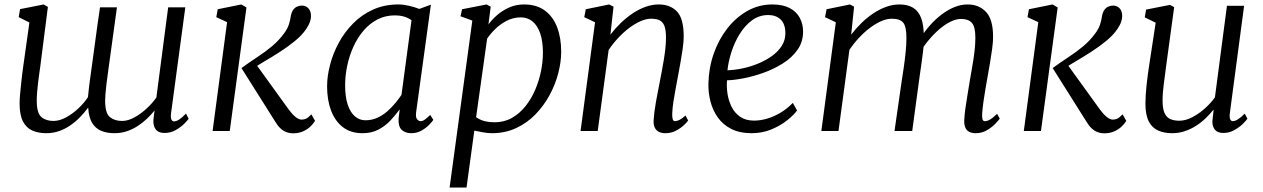

<svg xmlns="http://www.w3.org/2000/svg" viewBox="-20 -588 5672 862"><path d="M161 -291Q159 -276 156.2 -257Q153.5 -238 151 -217.2Q148.5 -196.5 146.8 -175.8Q145 -155 145 -136Q145 -80 165.8 -62.5Q186.5 -45 220 -45Q247 -45 276.5 -61Q306 -77 332 -101.5Q358 -126 375 -152Q378 -185 383 -223Q388 -261 393 -296Q399.5 -340.5 405.2 -385Q411 -429.5 417 -472.2Q423 -515 429 -555H505Q492 -461 483 -395Q474 -329 467.8 -284.8Q461.5 -240.5 458.2 -212.5Q455 -184.5 453.5 -167Q452 -149.5 452 -136Q452 -80 473.2 -62.5Q494.5 -45 528 -45Q554.5 -45 583.2 -60.8Q612 -76.5 638 -100.5Q664 -124.5 682 -150L735 -555H812L748 -80Q745.5 -60.5 749.5 -51.8Q753.5 -43 761 -43Q771.5 -43 784.2 -51.2Q797 -59.5 815 -78L827 -55Q823 -48.5 807.8 -33Q792.5 -17.5 769.2 -4.2Q746 9 718 9Q690.5 9 678 -8.8Q665.5 -26.5 669.5 -58L674 -92Q659 -73.5 640 -55.2Q621 -37 598.2 -22.2Q575.5 -7.5 549.5 1.2Q523.5 10 494 10Q459.5 10 434 -0.8Q408.5 -11.5 393.5 -36.5Q378.5 -61.5 376 -104H375Q359.5 -83 340 -62.8Q320.5 -42.5 297 -26Q273.5 -9.5 246.2 0.2Q219 10 188 10Q152 10 125 -2Q98 -14 83 -43Q68 -72 68 -123Q68 -140 70 -163.5Q72 -187 74.8 -212.2Q77.5 -237.5 80.2 -259.5Q83 -281.5 85 -295L112 -487L64 -511L70 -547L176 -568L195 -557Z M934.5 0 999.5 -488.5 951 -511 957.5 -546.5 1063.5 -568 1086.5 -554.5 1011.5 0ZM1296 10.5Q1279.5 10.5 1264.8 4.8Q1250 -1 1237.5 -13.2Q1225 -25.5 1214 -44.5L1064 -282.5Q1100 -308.5 1135 -331.5Q1170 -354.5 1201 -380.2Q1232 -406 1256 -439Q1271.5 -460 1277.5 -480Q1283.5 -500 1285.5 -515.5Q1288.5 -532 1295.5 -542.5Q1302.5 -553 1313 -558Q1323.5 -563 1335.5 -563Q1352.5 -563 1363.8 -551.5Q1375 -540 1376 -521Q1377 -507 1371.8 -491Q1366.5 -475 1354.5 -457.5Q1336 -430 1303.5 -403.5Q1271 -377 1235 -354Q1199 -331 1168.2 -313Q1137.5 -295 1122.5 -284.5L1120.5 -312L1276.5 -96Q1291 -76 1306.2 -63.5Q1321.5 -51 1334 -51Q1344 -51 1353.5 -55Q1363 -59 1378 -74.5L1394.5 -45.5Q1387 -32.5 1373.2 -19.5Q1359.5 -6.5 1340 2Q1320.5 10.5 1296 10.5Z M1848.5 -86Q1845 -61.5 1852.5 -52.8Q1860 -44 1867.5 -44Q1877.5 -44 1887.5 -51.2Q1897.5 -58.5 1911.5 -72L1925.5 -50Q1922 -44 1908.5 -29.5Q1895 -15 1873.8 -2.5Q1852.5 10 1826.5 10Q1799.5 10 1783.5 -5Q1767.5 -20 1769.5 -56L1774.5 -97Q1756 -72 1733 -47.2Q1710 -22.5 1679.2 -6.2Q1648.5 10 1607.5 10Q1554.5 10 1519.2 -17.2Q1484 -44.5 1466.2 -92Q1448.5 -139.5 1448.5 -200Q1448.5 -246 1461.8 -297Q1475 -348 1501 -396Q1527 -444 1565.5 -483Q1604 -522 1655 -545Q1706 -568 1769 -568Q1789.5 -568 1815.5 -562.2Q1841.5 -556.5 1862.5 -548L1914.5 -567ZM1827.5 -497Q1812 -508.5 1793 -513.8Q1774 -519 1753 -519Q1710 -519 1674.8 -500.8Q1639.5 -482.5 1612.5 -451Q1585.5 -419.5 1567 -379Q1548.5 -338.5 1539 -293.8Q1529.5 -249 1529.5 -205Q1529.5 -153 1541.2 -118Q1553 -83 1573.5 -65.5Q1594 -48 1620.5 -48Q1649.5 -48 1674 -59.2Q1698.5 -70.5 1718.8 -88.2Q1739 -106 1755 -125.5Q1771 -145 1782.5 -162Z M1998.5 254 2100.5 -495.5 2047.5 -515 2054.5 -546.5 2164.5 -568 2183 -558 2173 -478.5Q2189 -500.5 2212.8 -521Q2236.5 -541.5 2266.8 -554.8Q2297 -568 2332.5 -568Q2389 -568 2426 -540.8Q2463 -513.5 2481.2 -465.8Q2499.5 -418 2499.5 -356Q2499.5 -309.5 2486.2 -258.8Q2473 -208 2447 -160.2Q2421 -112.5 2383.5 -74Q2346 -35.5 2297 -12.8Q2248 10 2188.5 10Q2170 10 2149.2 6.2Q2128.5 2.5 2109.5 -1.5L2074.5 254ZM2117.5 -62Q2134.5 -49.5 2156 -44.2Q2177.5 -39 2200.5 -39Q2243.5 -39 2278 -58.5Q2312.5 -78 2338.8 -110.8Q2365 -143.5 2382.5 -184.2Q2400 -225 2408.8 -268.2Q2417.5 -311.5 2417.5 -351.5Q2417.5 -403 2405.2 -438.2Q2393 -473.5 2370.8 -491.8Q2348.5 -510 2318 -510Q2284.5 -510 2255 -494.8Q2225.5 -479.5 2203 -457.2Q2180.5 -435 2167 -414.5Z M2720.5 -432.5Q2741 -459.5 2766.2 -484Q2791.5 -508.5 2819.8 -527.5Q2848 -546.5 2877.8 -557.2Q2907.5 -568 2937.5 -568Q2989 -568 3019.2 -536.5Q3049.5 -505 3049.5 -424Q3049.5 -400 3045 -369Q3040.5 -338 3034.8 -306Q3029 -274 3024 -247Q3019.5 -222 3013.8 -192.2Q3008 -162.5 3003.5 -132.8Q2999 -103 2998 -78.5Q2997.5 -62 3000.2 -53Q3003 -44 3009.5 -44Q3019.5 -44 3031.2 -50Q3043 -56 3057.5 -69.5L3069.5 -47Q3066.5 -41.5 3052 -27.5Q3037.5 -13.5 3015.8 -1.8Q2994 10 2967.5 10Q2950.5 10 2938.2 4Q2926 -2 2919.8 -14.8Q2913.5 -27.5 2914.5 -48.5Q2915.5 -65.5 2918.2 -87Q2921 -108.5 2925.2 -132Q2929.5 -155.5 2934 -178.8Q2938.5 -202 2942.5 -222.5Q2946.5 -244 2951.2 -268.5Q2956 -293 2960.2 -319Q2964.5 -345 2967.2 -370.2Q2970 -395.5 2970 -418Q2970 -451.5 2963.5 -470Q2957 -488.5 2942.5 -496.2Q2928 -504 2903 -504Q2881 -504 2855.5 -492.8Q2830 -481.5 2804.2 -462Q2778.5 -442.5 2754.8 -417Q2731 -391.5 2712.5 -363.5L2663.5 0H2586.5L2651.5 -488L2603 -511L2610 -546.5L2715 -568L2734.5 -558Z M3558.5 -92Q3544.5 -72.5 3514.8 -48.5Q3485 -24.5 3443.8 -7.2Q3402.5 10 3354 10Q3301 10 3263.5 -9Q3226 -28 3203 -60.2Q3180 -92.5 3169.8 -132.2Q3159.5 -172 3160.5 -213Q3162 -283 3184.2 -346.8Q3206.5 -410.5 3245.2 -460.2Q3284 -510 3335.5 -539Q3387 -568 3447.5 -568Q3494.5 -568 3525 -552Q3555.5 -536 3570.5 -508.2Q3585.5 -480.5 3585.5 -446Q3585.5 -399.5 3560.2 -364Q3535 -328.5 3494.2 -303Q3453.5 -277.5 3407 -261Q3360.5 -244.5 3317 -236.2Q3273.5 -228 3244 -227.5Q3241.5 -198.5 3246.2 -167Q3251 -135.5 3264.8 -108Q3278.5 -80.5 3303.2 -63.5Q3328 -46.5 3365.5 -46.5Q3393 -46.5 3422.8 -55Q3452.5 -63.5 3482.5 -81Q3512.5 -98.5 3539.5 -126ZM3429 -520.5Q3388.5 -520.5 3356.2 -496.8Q3324 -473 3300.8 -435.2Q3277.5 -397.5 3263.8 -354.5Q3250 -311.5 3246 -272.5Q3278 -273.5 3313.8 -281Q3349.5 -288.5 3383.5 -302.5Q3417.5 -316.5 3445.2 -336.2Q3473 -356 3489.5 -381.8Q3506 -407.5 3506 -438.5Q3506 -479.5 3485.2 -500Q3464.5 -520.5 3429 -520.5Z M3814.5 -558 3801.5 -432.5Q3822 -459.5 3847 -484Q3872 -508.5 3900.2 -527.5Q3928.5 -546.5 3958.2 -557.2Q3988 -568 4018 -568Q4055.5 -568 4079.8 -553Q4104 -538 4115.8 -506.5Q4127.5 -475 4127.5 -424.5Q4127.5 -421 4127.2 -417.2Q4127 -413.5 4127 -410Q4127 -406.5 4126.5 -402.5L4113 -418Q4131.5 -447.5 4155.5 -474.5Q4179.5 -501.5 4207 -522.5Q4234.5 -543.5 4264.2 -555.8Q4294 -568 4324.5 -568Q4375 -568 4406.8 -534.5Q4438.5 -501 4438.5 -423Q4438.5 -400 4434.5 -369.8Q4430.5 -339.5 4425 -307.5Q4419.5 -275.5 4414.5 -247Q4410 -221.5 4404.8 -192Q4399.5 -162.5 4395.5 -133Q4391.5 -103.5 4389.5 -78.5Q4388.5 -62 4391 -53Q4393.5 -44 4401 -44Q4413 -44 4425.8 -51.8Q4438.5 -59.5 4456.5 -77L4468.5 -55.5Q4464 -48.5 4449 -32.8Q4434 -17 4411.2 -3.5Q4388.5 10 4361 10Q4343 10 4331.2 3.8Q4319.5 -2.5 4314 -15.2Q4308.5 -28 4309 -47.5Q4310 -71 4314.2 -101.5Q4318.5 -132 4324 -164.2Q4329.5 -196.5 4334 -225.5Q4338.5 -253 4344.5 -286.2Q4350.5 -319.5 4354.8 -353.8Q4359 -388 4359 -418Q4359 -468 4343.2 -485.5Q4327.5 -503 4294.5 -503Q4273 -503 4248.2 -491Q4223.5 -479 4198.5 -457.8Q4173.5 -436.5 4150.8 -409.5Q4128 -382.5 4110.5 -352.5L4128 -400Q4126.5 -376.5 4123.2 -349.8Q4120 -323 4116.2 -296.8Q4112.5 -270.5 4109 -247L4075.5 0H3996L4028 -222.5Q4032.5 -251 4037.5 -285.2Q4042.5 -319.5 4046 -354Q4049.5 -388.5 4049.5 -418Q4049.5 -468.5 4035.2 -486.2Q4021 -504 3983.5 -504Q3961.5 -504 3936.2 -493Q3911 -482 3885.2 -462.5Q3859.5 -443 3836 -417.8Q3812.5 -392.5 3793.5 -364L3744.5 0H3667.5L3732.5 -488L3684 -511L3691 -546.5L3796 -568Z M4576.5 0 4641.5 -488.5 4593 -511 4599.5 -546.5 4705.5 -568 4728.5 -554.5 4653.5 0ZM4938 10.5Q4921.5 10.5 4906.8 4.8Q4892 -1 4879.5 -13.2Q4867 -25.5 4856 -44.5L4706 -282.5Q4742 -308.5 4777 -331.5Q4812 -354.5 4843 -380.2Q4874 -406 4898 -439Q4913.5 -460 4919.5 -480Q4925.5 -500 4927.5 -515.5Q4930.5 -532 4937.5 -542.5Q4944.5 -553 4955 -558Q4965.5 -563 4977.5 -563Q4994.5 -563 5005.8 -551.5Q5017 -540 5018 -521Q5019 -507 5013.8 -491Q5008.5 -475 4996.5 -457.5Q4978 -430 4945.5 -403.5Q4913 -377 4877 -354Q4841 -331 4810.2 -313Q4779.5 -295 4764.5 -284.5L4762.5 -312L4918.5 -96Q4933 -76 4948.2 -63.5Q4963.5 -51 4976 -51Q4986 -51 4995.5 -55Q5005 -59 5020 -74.5L5036.5 -45.5Q5029 -32.5 5015.2 -19.5Q5001.5 -6.5 4982 2Q4962.5 10.5 4938 10.5Z M5242.5 10Q5206.5 10 5179.5 -2Q5152.5 -14 5137.5 -43Q5122.5 -72 5122.5 -123Q5122.5 -140.5 5123.8 -161.2Q5125 -182 5127.5 -205Q5130 -228 5133 -251.2Q5136 -274.5 5139.5 -296L5168.5 -486L5119.5 -510L5125.5 -545L5232.5 -566L5251.5 -556L5215.5 -292Q5213 -270.5 5210.2 -250.5Q5207.5 -230.5 5205 -211.5Q5202.5 -192.5 5201 -173.8Q5199.5 -155 5199.5 -136Q5199.5 -99 5208.8 -79.5Q5218 -60 5235 -53Q5252 -46 5274.5 -46Q5303 -46 5333 -61.8Q5363 -77.5 5389.8 -101.5Q5416.5 -125.5 5434.5 -151L5488.5 -562H5565.5L5501.5 -80Q5499 -61.5 5503 -52.8Q5507 -44 5514.5 -44Q5524.5 -44 5537.5 -52Q5550.5 -60 5568.5 -78L5580.5 -55Q5576.5 -48.5 5561 -33Q5545.5 -17.5 5522.2 -4.2Q5499 9 5471.5 9Q5444.5 9 5432 -9Q5419.5 -27 5424.5 -57Q5424.5 -58.5 5425 -62.5Q5425.5 -66.5 5426.2 -72Q5427 -77.5 5427.5 -83.2Q5428 -89 5428.5 -94L5427.5 -95Q5412 -75.5 5392.5 -56.8Q5373 -38 5349.5 -23Q5326 -8 5299.2 1Q5272.5 10 5242.5 10Z"/></svg>

Font: Merriweather Light
Style: Italic
Weight: 300
Italic angle: -7.8°
Designer: Eben Sorkin
Foundry: Eben Sorkin
Version: Version 2.101